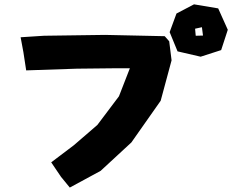

<svg xmlns="http://www.w3.org/2000/svg" viewBox="-20 -844 1061 877"><path d="M866.2 -824.2 786.1 -782.2 754.9 -697.3 791 -609.4 896.5 -585 990.2 -615.2 1020.5 -708 976.6 -805.7ZM871.1 -712.9 902.3 -719.7 907.2 -681.6 874 -680.7ZM74.2 -673.8 86.9 -605.5 99.6 -522.5 331.1 -530.3 506.8 -532.2H573.2L523.4 -404.3L424.8 -273.4L317.4 -180.7L213.9 -102.5L258.8 -36.1L298.8 12.7L439.5 -63.5L580.1 -193.4L713.9 -383.8L763.7 -568.4L752.9 -655.3L732.4 -678.7L460 -684.6L180.7 -680.7Z"/></svg>

Font: MaokenAssortedSans-Lite
Style: Lite
Weight: 400
Version: Version 1.400